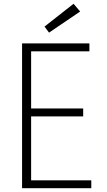

<svg xmlns="http://www.w3.org/2000/svg" viewBox="-20 -998 566 1018"><path d="M130 -42H464V0H97V-768H454V-726H130L145 -740V-411L130 -423H421V-381H130L145 -394V-28ZM240 -825 216 -857 370 -978 405 -937Z"/></svg>

Font: Yaldevi ExtraLight ExtraLight
Style: Regular
Weight: 250
Version: Version 1.100